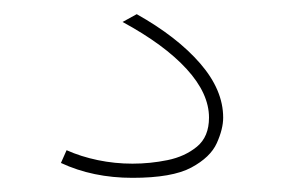

<svg xmlns="http://www.w3.org/2000/svg" viewBox="-20 -31 401 271"><path d="M167 220Q111 220 66 199L74 181Q94 190 118 195Q142 200 167 200Q192 200 216.5 195Q241 190 258 176Q275 162 275 135Q275 101 243.5 66.5Q212 32 153 0L173 -11Q230 21 262.5 58.5Q295 96 295 135Q295 151 286 171Q277 191 250 205.5Q223 220 167 220Z"/></svg>

Font: M PLUS 1 Thin Thin
Style: Regular
Weight: 250
Version: Version 1.001